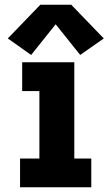

<svg xmlns="http://www.w3.org/2000/svg" viewBox="-20 -794 472 814"><path d="M65 0H367V-122H295V-530H74V-408H147V-122H65ZM112 -561 216 -691 320 -561 420 -631 282 -774H151L13 -631Z"/></svg>

Font: Iosevka Sparkle Heavy
Style: Regular
Weight: 900
Designer: Belleve Invis
Foundry: Belleve Invis
Version: Version 4.5.0; ttfautohint (v1.8.3)